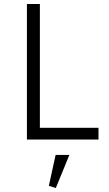

<svg xmlns="http://www.w3.org/2000/svg" viewBox="-20 -700 546 963"><path d="M474 -59V0H115V-680H180V-59ZM260 243 225 232 259 77H328Z"/></svg>

Font: Inria Sans Light
Style: Regular
Weight: 300
Designer: Black Foundry Team
Foundry: Black Foundry
Version: Version 1.2; ttfautohint (v1.8.3)